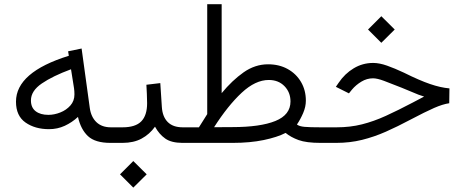

<svg xmlns="http://www.w3.org/2000/svg" viewBox="-20 -672 2184 903"><path d="M55.2 -193.8Q55.2 -332.5 303.7 -409.7L300.3 -430.7L363.8 -443.8L402.3 -164.1Q408.2 -121.6 433.6 -97.4Q459 -73.2 501.5 -73.2H516.6V0H499.5Q427.7 0 393.8 -31.7Q359.9 -63.5 346.7 -122.1Q318.8 -96.2 284.4 -80.3Q250 -64.5 210.4 -64.5Q145 -64.5 100.1 -95.7Q55.2 -127 55.2 -193.8ZM314 -346.2Q228 -314.5 176.8 -279.5Q125.5 -244.6 125.5 -199.7Q125.5 -166 147.7 -148.9Q169.9 -131.8 207.5 -131.8Q235.4 -131.8 263.7 -143.1Q292 -154.3 311 -175.8Q330.1 -197.3 330.1 -228Q330.1 -243.7 328.1 -257.3Z M852.1 0H838.9Q786.1 0 757.3 -20.3Q728.5 -40.5 709 -76.2Q683.6 -40.5 646.2 -20.3Q608.9 0 556.2 0H497.1V-73.2H556.2Q617.2 -73.2 644.5 -101.3Q671.9 -129.4 671.9 -186.5Q671.9 -208 670.7 -230.5Q669.4 -252.9 668.5 -273.4L733.9 -281.2L741.2 -168.9Q744.1 -123 768.8 -98.1Q793.5 -73.2 839.4 -73.2H852.1ZM544.4 147.9 606.9 85.4 669.9 147.9 606.9 210.4Z M1376.5 -86.4Q1387.7 -77.6 1412.4 -75.4Q1437 -73.2 1487.8 -73.2H1502.4V0H1487.8Q1420.9 0 1384.5 -13.2Q1348.1 -26.4 1323.2 -46.9Q1284.7 -26.9 1220.5 -13.4Q1156.2 0 1074.7 0H832.5V-73.2H915.5Q925.3 -88.9 935.3 -104.5Q945.3 -120.1 954.6 -135.3V-652.3H1022.5V-233.9Q1071.8 -293.9 1125.7 -331.8Q1179.7 -369.6 1240.7 -369.6Q1293 -369.6 1333 -347.4Q1373 -325.2 1395.8 -286.4Q1418.5 -247.6 1418.5 -198.7Q1418.5 -169.9 1405.8 -140.4Q1393.1 -110.8 1376.5 -86.4ZM1072.3 -74.2Q1204.1 -74.2 1275.1 -103Q1346.2 -131.8 1346.2 -194.8Q1346.2 -237.8 1317.9 -266.8Q1289.6 -295.9 1244.1 -295.9Q1181.2 -295.9 1116.5 -235.6Q1051.8 -175.3 986.8 -73.7Z M1710.9 -533.2 1773.4 -595.7 1836.4 -533.2 1773.4 -470.7ZM1482.9 0V-73.2H1562.5Q1627 -73.2 1682.4 -87.2Q1737.8 -101.1 1794.9 -127.2Q1852.1 -153.3 1920.9 -189.5L1974.6 -217.8Q1957.5 -223.1 1948 -226.8Q1938.5 -230.5 1922.1 -237.5Q1905.8 -244.6 1868.2 -259.8Q1818.4 -279.8 1786.1 -291.7Q1753.9 -303.7 1734.4 -303.7Q1705.6 -303.7 1679.7 -288.1Q1653.8 -272.5 1635.3 -250.5L1621.1 -232.9L1559.6 -263.7L1572.3 -282.2Q1601.6 -325.7 1643.6 -350.8Q1685.5 -376 1734.9 -376Q1764.2 -376 1800.3 -363.3Q1836.4 -350.6 1879.9 -330.1Q1952.6 -293.9 2002.4 -276.9Q2052.2 -259.8 2093.8 -256.3L2092.8 -186.5Q2062.5 -182.1 2021.7 -164.3Q1981 -146.5 1909.7 -108.9Q1850.1 -77.1 1794.9 -52.7Q1739.7 -28.3 1682.9 -14.2Q1626 0 1561 0Z"/></svg>

Font: Vazir Light FD
Style: Light-FD
Weight: 300
Designer: Saber Rastikerdar
Foundry: Saber Rastikerdar
Version: Version 30.1.0